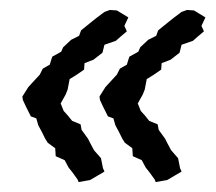

<svg xmlns="http://www.w3.org/2000/svg" viewBox="-20 -446 434 386"><path d="M181 -245 180 -252 192 -271 203 -283 215 -296 221 -308 235 -316 240 -332 258 -342 262 -351 278 -366 294 -374 298 -385 319 -402 329 -410 345 -422 356 -426 370 -425 393 -411 385 -394 390 -383 377 -372 368 -364 345 -356 341 -340 323 -326 305 -319 304 -306 288 -295 275 -287 271 -266 267 -256 257 -238 263 -223 272 -213 280 -203 297 -196 299 -185 312 -167 316 -159 324 -144 338 -128 342 -108 345 -101 333 -94 316 -84 293 -80 291 -85 281 -99 273 -109 265 -124 247 -132 246 -148 231 -159 226 -167 219 -181 212 -194 208 -208 197 -212 187 -232ZM26 -245 25 -252 37 -271 48 -283 60 -296 66 -308 80 -316 85 -332 103 -342 107 -351 123 -366 139 -374 143 -385 164 -402 174 -410 190 -422 201 -426 215 -425 238 -411 230 -394 235 -383 222 -372 213 -364 190 -356 186 -340 168 -326 150 -319 149 -306 133 -295 120 -287 116 -266 112 -256 102 -238 108 -223 117 -213 125 -203 142 -196 144 -185 157 -167 161 -159 169 -144 183 -128 187 -108 190 -101 178 -94 161 -84 138 -80 136 -85 126 -99 118 -109 110 -124 92 -132 91 -148 76 -159 71 -167 64 -181 57 -194 53 -208 42 -212 32 -232Z"/></svg>

Font: Winky Rough Light
Style: Italic
Weight: 300
Italic angle: -8.97852°
Designer: Simon Atzbach
Foundry: typofactur
Version: Version 1.206; ttfautohint (v1.8.4.7-5d5b)